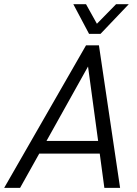

<svg xmlns="http://www.w3.org/2000/svg" viewBox="-70 -910 666 930"><path d="M413.1 -166H120.1L27.3 0H-49.8L346.7 -690.4H409.2L511.7 0H435.5ZM405.3 -227.5 356.4 -587.9 155.3 -227.5ZM285.2 -889.6H346.7L399.4 -794.9L492.2 -889.6H553.7L417 -746.1H361.3Z"/></svg>

Font: Dinish
Style: Italic
Weight: 400
Italic angle: -12°
Designer: Bert Driehuis
Foundry: Playbeing
Version: Version 3.002; git-62d0f29-release